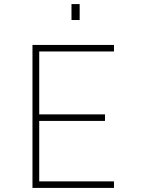

<svg xmlns="http://www.w3.org/2000/svg" viewBox="-20 -920 690 940"><path d="M139 0V-700H538V-668H172V-360H494V-328H172V-32H538V0ZM330 -900H370V-822H330Z"/></svg>

Font: Trispace Thin
Style: Regular
Weight: 100
Designer: Tyler Finck
Foundry: Etcetera Type Company
Version: Version 1.210